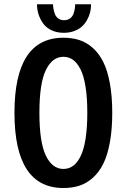

<svg xmlns="http://www.w3.org/2000/svg" viewBox="-20 -886 610 916"><path d="M414.5 -865.5Q414.5 -846 410 -827.5Q405.5 -809 395.5 -791Q385.5 -773 370.8 -759.5Q356 -746 333.8 -737.8Q311.5 -729.5 284.5 -729.5Q251 -729.5 225.5 -741.8Q200 -754 185.5 -774.5Q171 -795 163.8 -818Q156.5 -841 156.5 -865.5H233Q233 -856 234.8 -845.5Q236.5 -835 241.2 -821Q246 -807 257.5 -798.2Q269 -789.5 285.5 -789.5Q302.5 -789.5 314.2 -798.2Q326 -807 330.8 -821Q335.5 -835 337 -845.2Q338.5 -855.5 338.5 -865.5ZM282.5 11Q49 11 49 -348Q49 -706 282.5 -706Q324.5 -706 359 -694.8Q393.5 -683.5 423 -657.2Q452.5 -631 472.8 -590.2Q493 -549.5 504.2 -488.2Q515.5 -427 515.5 -348Q515.5 -268.5 504.2 -207Q493 -145.5 472.8 -104.8Q452.5 -64 423 -37.8Q393.5 -11.5 359 -0.2Q324.5 11 282.5 11ZM282.5 -80Q308 -80 328 -94.2Q348 -108.5 363.8 -139.2Q379.5 -170 388 -222.8Q396.5 -275.5 396.5 -348Q396.5 -420 388 -472.8Q379.5 -525.5 363.8 -556Q348 -586.5 328 -600.8Q308 -615 282.5 -615Q229.5 -615 198.8 -551.8Q168 -488.5 168 -348Q168 -207 198.8 -143.5Q229.5 -80 282.5 -80Z"/></svg>

Font: League Mono Narrow Medium
Style: Regular
Weight: 500
Width: 3
Designer: Tyler Finck
Foundry: The League of Moveable Type / Tyler Finck
Version: Version 2.210